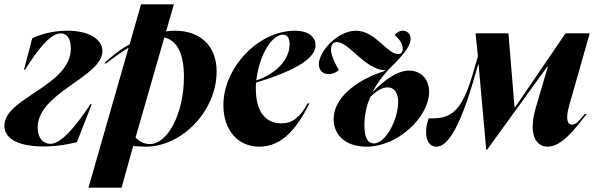

<svg xmlns="http://www.w3.org/2000/svg" viewBox="-30 -661 2726 881"><path d="M-10 -84C-10 -34 38 11 170 11C234 11 290 0 323 -9L391 -183H385C326 -94 255 -1 201 -1C168 -1 144 -27 143 -73C139 -236 440 -307 440 -427C440 -473 390 -520 280 -520C201 -520 149 -499 118 -486L80 -341H85C137 -423 197 -508 250 -508C274 -508 295 -487 295 -439C295 -266 -10 -213 -10 -84Z M617 -641 565 -458C523 -435 483 -405 448 -370H457C492 -397 527 -422 560 -442L376 200H528L581 9C606 11 626 12 639 12C805 12 964 -152 964 -333C964 -454 885 -520 774 -520C760 -520 747 -519 732 -517L768 -641ZM592 -30 724 -489C782 -476 814 -416 814 -308C814 -143 741 0 657 0C633 0 610 -11 592 -30Z M995 -179C995 -63 1062 12 1160 12C1269 12 1336 -79 1390 -187H1382C1346 -122 1312 -95 1261 -95C1193 -95 1144 -143 1144 -253C1144 -263 1144 -272 1145 -282C1297 -328 1418 -385 1418 -453C1418 -489 1388 -520 1323 -520C1154 -520 995 -349 995 -179ZM1146 -292C1158 -400 1214 -502 1269 -502C1286 -502 1299 -489 1299 -459C1299 -389 1240 -324 1146 -292Z M1642 -86C1642 -134 1652 -177 1669 -216C1695 -241 1721 -260 1749 -260C1775 -260 1797 -241 1797 -193C1797 -113 1740 -3 1686 -3C1659 -3 1642 -26 1642 -86ZM1433 -366C1433 -339 1451 -321 1479 -321C1500 -321 1517 -332 1525 -340C1498 -385 1489 -414 1489 -434C1489 -459 1502 -468 1516 -468C1572 -468 1642 -343 1738 -338V-336C1643 -308 1501 -231 1501 -114C1501 -42 1555 12 1652 12C1797 12 1939 -126 1939 -239C1939 -300 1900 -337 1847 -337C1786 -337 1724 -283 1681 -240H1680C1707 -292 1744 -335 1782 -371C1835 -425 1854 -457 1854 -483C1854 -506 1838 -520 1818 -520C1800 -520 1787 -508 1781 -500C1804 -481 1818 -459 1818 -437C1818 -421 1810 -413 1797 -413C1745 -413 1693 -520 1603 -520C1519 -520 1433 -425 1433 -366Z M1972 12C2019 12 2072 -57 2138 -276L2164 -365H2166L2201 26H2205L2481 -355H2484L2430 -172C2390 -38 2433 12 2483 12C2549 12 2611 -73 2662 -138H2653C2631 -111 2614 -89 2595 -89C2577 -89 2562 -108 2582 -178L2676 -508H2565L2333 -168H2331L2303 -508H2152L2163 -403L2144 -337C2096 -170 2053 -118 1957 -118H1937C1932 -104 1925 -81 1925 -57C1925 -13 1943 12 1972 12Z"/></svg>

Font: Nyght Serif Bold Italic
Style: Regular
Weight: 700
Italic angle: -16°
Designer: Maksym Kobuzan
Version: Version 0.410;Glyphs 3.1.2 (3151)